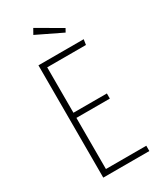

<svg xmlns="http://www.w3.org/2000/svg" viewBox="-216 -938 843 1010"><g transform="rotate(-30 205.0 -433.0)"><path d="M170.9 -866.2 317.9 -780.8 306.2 -759.8 152.8 -834ZM371.1 -682.1 366.2 -649.9H130.9V-374H334V-342.8H130.9V-32.2H376V0H96.2V-682.1Z"/></g></svg>

Font: Fira Sans Compressed UltraLight
Style: Regular
Weight: 200
Width: 1
Designer: Carrois Corporate & Edenspiekermann AG
Foundry: Carrois Corporate GbR & Edenspiekermann AG
Version: Version 4.203;PS 004.203;hotconv 1.0.88;makeotf.lib2.5.64775